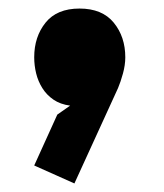

<svg xmlns="http://www.w3.org/2000/svg" viewBox="-20 -238 383 449"><path d="M273 -104Q273 -86 267.5 -66Q262 -46 256 -32L154 191L60 149L114 30L144 9Q121 6 105 -5Q89 -16 79 -32Q69 -48 64.5 -66.5Q60 -85 60 -104Q60 -152 86.5 -185Q113 -218 166 -218Q219 -218 246 -185Q273 -152 273 -104Z"/></svg>

Font: TypoPRO Sinkin Sans
Style: 900 X Black
Weight: 950
Designer: Keith Bates
Foundry: K-Type
Version: Sinkin Sans (version 1.0)  by Keith Bates   •   © 2014   www